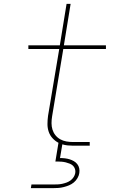

<svg xmlns="http://www.w3.org/2000/svg" viewBox="-20 -755 640 995"><path d="M140 220 143 201H258Q269 201 280 200.5Q291 200 302.5 197.5Q314 195 325 191Q336 187 345.5 180Q355 173 361.5 163Q368 153 370 142Q372 131 368.5 120.5Q365 110 358 103.5Q351 97 341 93Q331 89 321 86.5Q311 84 300 83Q289 82 278 82H267L283 -15Q266 -24 252.5 -38.5Q239 -53 232.5 -72Q226 -91 226 -112Q226 -133 229 -155L287 -501H127V-520H290L325 -735H346L311 -520H529V-501H308L250 -152Q247 -134 247 -116.5Q247 -99 252 -83Q257 -67 267.5 -54Q278 -41 292.5 -33Q307 -25 324 -22Q341 -19 358 -19H445V0H358Q344 0 330 -1.5Q316 -3 303 -7L291 64Q304 64 316.5 65.5Q329 67 340.5 70.5Q352 74 362.5 80Q373 86 380.5 95.5Q388 105 390.5 117Q393 129 391 142Q389 155 381.5 168Q374 181 362.5 190.5Q351 200 337.5 205.5Q324 211 310 214.5Q296 218 282.5 219Q269 220 255 220Z"/></svg>

Font: Iosevka SS04 Th Ex Obl
Style: Regular
Weight: 100
Width: 7
Italic angle: -9°
Monospace: yes
Designer: Belleve Invis
Foundry: Belleve Invis
Version: Version 19.0.0; ttfautohint (v1.8.4)